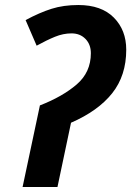

<svg xmlns="http://www.w3.org/2000/svg" viewBox="-20 -745 523 765"><path d="M139 -325Q229 -360 285.5 -408.5Q342 -457 342 -533Q342 -568 320.5 -590Q299 -612 265 -612Q232 -612 199 -598.5Q166 -585 126 -563L82 -665Q138 -695 185.5 -710Q233 -725 292 -725Q384 -725 433.5 -675Q483 -625 483 -547Q483 -444 427 -373.5Q371 -303 263 -256L209 0H70Z"/></svg>

Font: Noto Sans Display
Style: Bold Italic
Weight: 700
Italic angle: -12°
Designer: Monotype Design team
Foundry: Monotype Imaging Inc.
Version: Version 1.000